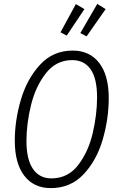

<svg xmlns="http://www.w3.org/2000/svg" viewBox="-20 -956 612 987"><path d="M539 -452Q539 -345 508 -238.5Q477 -132 410 -60.5Q343 11 241 11Q154 11 105 -52.5Q56 -116 56 -233Q56 -337 87.5 -444Q119 -551 186 -623.5Q253 -696 354 -696Q441 -696 490 -632.5Q539 -569 539 -452ZM116 -231Q116 -136 149.5 -87.5Q183 -39 244 -39Q329 -39 381.5 -107Q434 -175 456.5 -271Q479 -367 479 -456Q479 -552 446 -599.5Q413 -647 351 -647Q269 -647 216 -579.5Q163 -512 139.5 -416Q116 -320 116 -231ZM480 -936 523 -909 425 -769 393 -786ZM370 -935 414 -909 323 -773 291 -790Z"/></svg>

Font: Fira Sans Extra Condensed Light
Style: Italic
Weight: 300
Width: 3
Italic angle: -8°
Designer: Carrois Corporate & Edenspiekermann AG
Foundry: Carrois Corporate GbR & Edenspiekermann AG
Version: Version 4.203